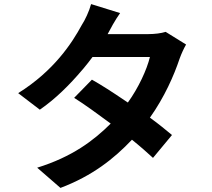

<svg xmlns="http://www.w3.org/2000/svg" viewBox="-20 -856 1040 940"><path d="M626 -172C667 -139 702 -108 729 -83L822 -195C793 -219 757 -249 714 -280C785 -380 832 -487 859 -568C868 -593 880 -619 891 -638L791 -700C769 -693 737 -689 706 -689H507C519 -712 543 -757 568 -792L426 -836C417 -802 396 -757 380 -733C333 -646 244 -509 69 -400L175 -319C252 -372 322 -442 382 -513L389 -521C404 -539 419 -558 433 -577H714C699 -515 658 -426 606 -354C603 -356 600 -358 597 -360L588 -366C532 -404 478 -439 430 -466L343 -377C394 -345 457 -299 522 -251C439 -168 333 -88 162 -35L276 64C432 5 538 -79 626 -172Z"/></svg>

Font: Glow Sans SC Normal
Style: Bold
Weight: 700
Designer: Ryoko NISHIZUKA (kana, bopomofo & ideographs); Paul D. Hunt (Latin, Greek & Cyrillic); Sandoll Communications, Soo-young
Version: Version 0.93